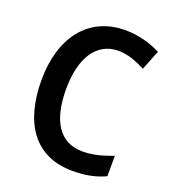

<svg xmlns="http://www.w3.org/2000/svg" viewBox="-134 -825 841 937"><g transform="rotate(20 286.5 -357.0)"><path d="M361 -618C409 -618 457 -599 501 -576L542 -679C486 -707 423 -724 358 -724C162 -724 55 -570 55 -357C55 -131 153 10 348 10C415 10 466 0 518 -24V-130C463 -109 414 -96 362 -96C241 -96 183 -192 183 -356C183 -512 244 -618 361 -618Z"/></g></svg>

Font: Noto Sans Gurmukhi SemiCondensed SemiBold
Style: Regular
Weight: 600
Width: 4
Designer: Jelle Bosma - Monotype Design Team
Foundry: Monotype Imaging Inc.
Version: Version 2.004